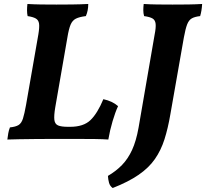

<svg xmlns="http://www.w3.org/2000/svg" viewBox="-20 -699 1037 966"><path d="M17 3Q19 -13 21.5 -28Q24 -43 30 -58Q59 -61 73.5 -70Q88 -79 95.5 -102.5Q103 -126 111 -171L173 -526Q179 -562 176.5 -580Q174 -598 160 -606Q146 -614 119 -618Q116 -631 116 -647Q116 -663 118 -679Q150 -677 186 -676.5Q222 -676 264 -676Q299 -676 342.5 -676.5Q386 -677 424 -679Q424 -645 412 -618Q379 -614 361.5 -605Q344 -596 335 -574.5Q326 -553 319 -510L258 -159Q251 -117 253.5 -96Q256 -75 272 -68Q288 -61 322 -61H333Q400 -61 435 -94.5Q470 -128 500 -200Q546 -190 574 -165Q560 -135 546.5 -89.5Q533 -44 525 3Q498 1 459 0.5Q420 0 377.5 0Q335 0 297 0Q269 0 231 0Q193 0 152.5 0.5Q112 1 76 1.5Q40 2 17 3ZM703 -679Q732 -677 770.5 -676.5Q809 -676 848 -676Q891 -676 927 -676.5Q963 -677 997 -679Q995 -644 987 -618Q960 -615 945 -606.5Q930 -598 921.5 -576Q913 -554 905 -510L837 -123Q825 -53 807.5 2Q790 57 759.5 101Q729 145 677.5 180.5Q626 216 547 247Q533 237 528.5 220.5Q524 204 523 186Q564 162 594 131Q624 100 644.5 55.5Q665 11 677 -56L758 -525Q765 -560 763 -579Q761 -598 747.5 -606Q734 -614 705 -618Q701 -632 701 -647.5Q701 -663 703 -679Z"/></svg>

Font: Vollkorn
Style: Bold Italic
Weight: 700
Italic angle: -11°
Designer: Friedrich Althausen
Foundry: Friedrich Althausen
Version: Version 5.000; ttfautohint (v1.8.3)